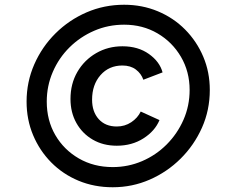

<svg xmlns="http://www.w3.org/2000/svg" viewBox="-20 -777 967 809"><path d="M455 12Q377 12 311 -15.5Q245 -43 196 -92.5Q147 -142 119.5 -207.5Q92 -273 92 -349Q92 -432 124.5 -506Q157 -580 214 -636.5Q271 -693 345 -725Q419 -757 503 -757Q579 -757 645 -729.5Q711 -702 760 -652.5Q809 -603 836.5 -538Q864 -473 864 -398Q864 -313 831 -239Q798 -165 741 -108.5Q684 -52 610.5 -20Q537 12 455 12ZM455 -73Q520 -73 578.5 -98Q637 -123 682 -168Q727 -213 753 -272Q779 -331 779 -398Q779 -475 742.5 -537.5Q706 -600 643.5 -636.5Q581 -673 503 -673Q436 -673 377 -647.5Q318 -622 273 -577.5Q228 -533 202.5 -474Q177 -415 177 -349Q177 -270 213 -208Q249 -146 312 -109.5Q375 -73 455 -73ZM472 -163Q415 -163 371 -188.5Q327 -214 302 -258.5Q277 -303 277 -360Q277 -424 306 -474Q335 -524 385 -553Q435 -582 496 -582Q562 -582 607.5 -549.5Q653 -517 665 -472L584 -441Q575 -467 552.5 -484Q530 -501 496 -501Q439 -501 403.5 -460.5Q368 -420 368 -357Q368 -306 396 -275Q424 -244 472 -244Q506 -244 533 -262Q560 -280 573 -307L652 -271Q633 -225 584.5 -194Q536 -163 472 -163Z"/></svg>

Font: Plus Jakarta Sans SemiBold
Style: Italic
Weight: 600
Italic angle: -8°
Designer: Gumpita Rahayu
Foundry: Tokotype
Version: Version 2.071; ttfautohint (v1.8.4.7-5d5b);gftools[0.9.29]